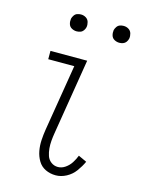

<svg xmlns="http://www.w3.org/2000/svg" viewBox="-112 -793 656 869"><g transform="rotate(15 216.0 -358.5)"><path d="M235 8Q260 8 284.5 -5Q309 -18 325.5 -40.5Q342 -63 353 -87L314 -105Q307 -87 296.5 -70.5Q286 -54 269.5 -42.5Q253 -31 235 -31Q217 -31 203 -41.5Q189 -52 183.5 -68.5Q178 -85 176.5 -102.5Q175 -120 176.5 -138Q178 -156 181 -174L239 -530H67V-491H189L138 -180Q134 -155 132.5 -129.5Q131 -104 135.5 -79.5Q140 -55 152.5 -34Q165 -13 187 -2.5Q209 8 235 8ZM358 -646Q367 -646 375.5 -649Q384 -652 389.5 -659.5Q395 -667 397 -676Q399 -688 395.5 -700Q392 -712 381.5 -718.5Q371 -725 358 -725Q349 -725 340.5 -722Q332 -719 326.5 -711Q321 -703 319 -695Q317 -682 320.5 -670Q324 -658 335 -652Q346 -646 358 -646ZM158 -646Q167 -646 175.5 -649Q184 -652 189.5 -659.5Q195 -667 197 -676Q199 -688 195.5 -700Q192 -712 181.5 -718.5Q171 -725 158 -725Q149 -725 140.5 -722Q132 -719 126.5 -711Q121 -703 119 -695Q117 -682 120.5 -670Q124 -658 135 -652Q146 -646 158 -646Z"/></g></svg>

Font: Iosevka Sparkle Extralight
Style: Italic
Weight: 200
Italic angle: -9°
Designer: Belleve Invis
Foundry: Belleve Invis
Version: Version 4.5.0; ttfautohint (v1.8.3)